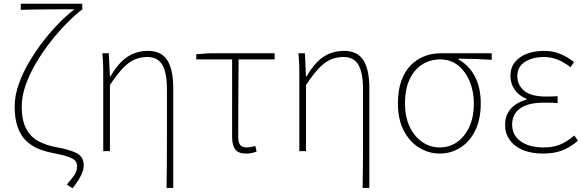

<svg xmlns="http://www.w3.org/2000/svg" viewBox="-20 -814 3155 1034"><path d="M371 200 340 180Q362 154 374 138Q386 122 390.5 109Q395 96 395 81Q395 63 385 51.5Q375 40 346 30Q317 20 260 9Q218 1 181.5 -15Q145 -31 117.5 -59Q90 -87 74.5 -131.5Q59 -176 59 -240Q59 -298 80.5 -359.5Q102 -421 137.5 -481Q173 -541 215.5 -595.5Q258 -650 301.5 -693.5Q345 -737 381 -764Q353 -764 315.5 -764Q278 -764 236.5 -763.5Q195 -763 157.5 -762.5Q120 -762 92 -761V-794H423V-761H419Q380 -730 336 -685Q292 -640 249.5 -585.5Q207 -531 172.5 -472Q138 -413 117.5 -354Q97 -295 97 -241Q97 -164 122 -119Q147 -74 189 -52.5Q231 -31 280 -22Q354 -9 392.5 10.5Q431 30 431 78Q431 100 416.5 130Q402 160 371 200Z M877 198Q878 132 878.5 65Q879 -2 879 -68.5Q879 -135 879 -201.5Q879 -268 879 -334Q879 -421 854.5 -464Q830 -507 774 -507Q737 -507 706 -494Q675 -481 643 -448Q611 -415 572 -356V0H536V-396Q536 -428 535.5 -457.5Q535 -487 531 -527H566L572 -401H574Q619 -478 667.5 -509Q716 -540 777 -540Q848 -540 880.5 -490.5Q913 -441 913 -339V198Z M1306 13Q1278 13 1261.5 3.5Q1245 -6 1237.5 -27Q1230 -48 1230 -81V-494H1037V-522L1109 -527H1459V-494H1265Q1264 -388 1263.5 -284Q1263 -180 1263 -75Q1263 -47 1273.5 -33.5Q1284 -20 1309 -20Q1321 -20 1333 -22.5Q1345 -25 1355 -28L1362 2Q1354 6 1338.5 9.5Q1323 13 1306 13Z M1933 198Q1934 132 1934.5 65Q1935 -2 1935 -68.5Q1935 -135 1935 -201.5Q1935 -268 1935 -334Q1935 -421 1910.5 -464Q1886 -507 1830 -507Q1793 -507 1762 -494Q1731 -481 1699 -448Q1667 -415 1628 -356V0H1592V-396Q1592 -428 1591.5 -457.5Q1591 -487 1587 -527H1622L1628 -401H1630Q1675 -478 1723.5 -509Q1772 -540 1833 -540Q1904 -540 1936.5 -490.5Q1969 -441 1969 -339V198Z M2348 13Q2289 13 2237.5 -18.5Q2186 -50 2154.5 -110.5Q2123 -171 2123 -257Q2123 -328 2141.5 -379Q2160 -430 2192 -462.5Q2224 -495 2265 -511Q2306 -527 2351 -527H2628V-492Q2582 -495 2538.5 -496.5Q2495 -498 2449 -498V-494Q2505 -463 2537 -403Q2569 -343 2569 -257Q2569 -171 2539 -110.5Q2509 -50 2458.5 -18.5Q2408 13 2348 13ZM2348 -20Q2401 -20 2442.5 -49.5Q2484 -79 2508 -132Q2532 -185 2532 -257Q2532 -319 2510.5 -373Q2489 -427 2448.5 -460.5Q2408 -494 2350 -494Q2298 -494 2255 -467.5Q2212 -441 2186.5 -388Q2161 -335 2161 -257Q2161 -185 2186 -132Q2211 -79 2253.5 -49.5Q2296 -20 2348 -20Z M2904 13Q2841 13 2795 -6.5Q2749 -26 2724.5 -61Q2700 -96 2700 -141Q2700 -181 2716.5 -208.5Q2733 -236 2759.5 -253Q2786 -270 2815 -277V-282Q2774 -299 2751.5 -331.5Q2729 -364 2729 -405Q2729 -450 2753.5 -480Q2778 -510 2819 -525Q2860 -540 2910 -540Q2958 -540 2997.5 -523.5Q3037 -507 3071 -480L3053 -452Q3019 -478 2984 -492.5Q2949 -507 2908 -507Q2850 -507 2808 -481.5Q2766 -456 2766 -403Q2766 -357 2802.5 -325.5Q2839 -294 2923 -294Q2938 -294 2950.5 -294.5Q2963 -295 2983 -296V-259Q2960 -261 2943 -261Q2926 -261 2907 -261Q2824 -261 2781 -230Q2738 -199 2738 -143Q2738 -86 2784 -53Q2830 -20 2908 -20Q2957 -20 2994 -34.5Q3031 -49 3073 -84L3093 -56Q3048 -19 3005.5 -3Q2963 13 2904 13Z"/></svg>

Font: Noto Sans SC Thin
Style: Regular
Weight: 100
Designer: Ryoko NISHIZUKA 西塚涼子 (kana, bopomofo & ideographs); Paul D. Hunt (Latin, Greek & Cyrillic); Sandoll Communications 산돌커뮤니
Foundry: Adobe
Version: Version 2.004-H2;hotconv 1.0.118;makeotfexe 2.5.65603